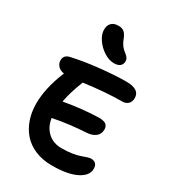

<svg xmlns="http://www.w3.org/2000/svg" viewBox="-235 -1164 1122 1252"><g transform="rotate(30 325.5 -537.5)"><path d="M375 -814Q338.4 -814 299.8 -838.6Q261.2 -863.3 236.1 -900.1Q210.9 -937 210.9 -971.2Q210.9 -1003.9 228.5 -1022.5Q246.1 -1041 282.2 -1041Q308.1 -1041 324.2 -1027.8Q340.3 -1014.6 353 -981Q360.4 -960.4 371.8 -944.3Q383.3 -928.2 394 -919.2Q404.8 -910.2 414.6 -902.1Q424.3 -894 430.2 -884.5Q436 -875 436 -862.8Q436 -839.8 420.7 -826.9Q405.3 -814 375 -814ZM358.9 -34.2Q288.6 -34.2 232.9 -57.4Q177.2 -80.6 141.6 -121.3Q106 -162.1 87.4 -216.3Q68.8 -270.5 68.8 -334Q68.8 -447.3 123 -582Q124 -584 125.5 -587.4Q127 -590.8 127.9 -592.8Q97.7 -597.7 81.3 -615.5Q64.9 -633.3 64.9 -657.2Q64.9 -696.3 106.9 -706.1Q197.8 -727.1 312.3 -739Q426.8 -751 507.8 -751Q607.9 -751 607.9 -685.1Q607.9 -658.2 592 -641.6Q576.2 -625 545.9 -625Q424.8 -625 263.2 -603Q224.1 -504.9 210.9 -430.2Q341.3 -454.1 469.2 -458Q507.3 -458 523.2 -445.6Q539.1 -433.1 539.1 -409.2Q539.1 -374.5 515.1 -355.2Q491.2 -335.9 452.1 -333Q316.9 -325.2 203.1 -301.8Q212.4 -238.3 253.4 -200.7Q294.4 -163.1 357.9 -163.1Q399.4 -163.1 435.8 -168.9Q472.2 -174.8 492.2 -182.1Q512.2 -189.5 530.5 -195.3Q548.8 -201.2 559.1 -201.2Q583 -201.2 595 -188.2Q606.9 -175.3 606.9 -151.9Q606.9 -99.6 541.7 -66.9Q476.6 -34.2 358.9 -34.2Z"/></g></svg>

Font: Shantell Sans Bouncy
Style: Regular
Weight: 600
Designer: Stephen Nixon, Anya Danilova, Shantell Martin
Foundry: Arrow Type
Version: Version 1.006;[9816181b4]